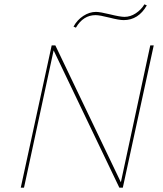

<svg xmlns="http://www.w3.org/2000/svg" viewBox="-20 -868 753 888"><path d="M422 -798Q365 -798 331 -740L320 -745Q337 -776 365.5 -794.5Q394 -813 424 -813Q443 -813 489.5 -801.5Q536 -790 556 -790Q583 -790 608 -806.5Q633 -823 648 -848L659 -843Q620 -775 552 -775Q531 -775 486 -786.5Q441 -798 422 -798ZM675 -658H691L548 0H532L228 -635L91 0H76L219 -658H236L539 -25Z"/></svg>

Font: EauTestText Thin
Style: Italic
Weight: 250
Italic angle: -12°
Designer: Christian Thalmann (Catharsis Fonts)
Version: Version 0.001;PS 000.001;hotconv 1.0.88;makeotf.lib2.5.64775